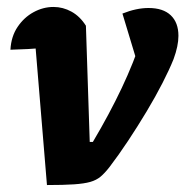

<svg xmlns="http://www.w3.org/2000/svg" viewBox="-20 -528 533 552"><path d="M247 -120Q295 -201 330 -275Q365 -349 388 -420L387 -307L332 -489Q372 -505 407 -505Q449 -505 471 -484Q493 -463 493 -425Q493 -396 479 -358Q467 -328 447 -289Q427 -250 401.5 -207.5Q376 -165 348.5 -123.5Q321 -82 295 -48Q281 -30 269 -20Q257 -10 239.5 -5Q222 0 192.5 2Q163 4 115 4L76 -467L114 -392Q85 -388 60.5 -387Q36 -386 10 -385Q12 -423 30.5 -450.5Q49 -478 76.5 -493Q104 -508 134 -508Q161 -508 185.5 -494.5Q210 -481 227 -454L238 -120Z"/></svg>

Font: Piazzolla Thin Black
Style: Italic
Weight: 900
Italic angle: -11.3°
Version: Version 2.005